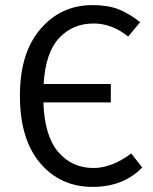

<svg xmlns="http://www.w3.org/2000/svg" viewBox="-20 -720 598 752"><path d="M494 -119 537 -64Q463 12 343 12Q216 12 137 -81.5Q58 -175 58 -345Q58 -513 138.5 -606.5Q219 -700 342 -700Q402 -700 443.5 -684Q485 -668 529 -633L482 -577Q418 -628 347 -628Q265 -628 211.5 -571Q158 -514 151 -391H414V-319H150Q154 -189 207.5 -125.5Q261 -62 346 -62Q418 -62 494 -119Z"/></svg>

Font: FiraGO Book
Style: Regular
Weight: 350
Designer: bBox Type
Foundry: bBox Type GmbH
Version: Version 1.001;PS 001.001;hotconv 1.0.88;makeotf.lib2.5.64775